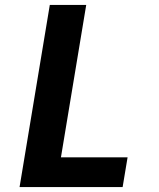

<svg xmlns="http://www.w3.org/2000/svg" viewBox="-20 -755 640 775"><path d="M59 0 181 -735H328L226 -120H495L475 0Z"/></svg>

Font: Iosevka SS04 Hv Ex Obl
Style: Regular
Weight: 900
Width: 7
Italic angle: -9°
Monospace: yes
Designer: Belleve Invis
Foundry: Belleve Invis
Version: Version 19.0.0; ttfautohint (v1.8.4)